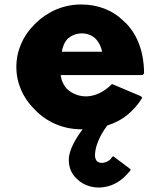

<svg xmlns="http://www.w3.org/2000/svg" viewBox="-20 -555 719 857"><path d="M459 5C499 -8 535 -27 566 -58L567 -59L574 -66C589 -81 603 -99 615 -119L608 -126L480 -180C405 -105 325 -116 280 -157C264 -174 253 -197 251 -220H616L623 -227C623 -325 592 -401 541 -453H540L533 -460C484 -509 418 -535 342 -535C263 -535 192 -503 140 -452L139 -451L132 -444C83 -395 53 -329 53 -256C53 -184 83 -118 132 -69L139 -62C190 -10 262 22 342 22H349C321 59 287 113 287 158C287 194 300 220 318 238L325 245C351 271 389 282 420 282C478 282 517 253 538 232L545 225C557 213 564 203 564 203L557 196L485 142L478 149C478 149 477 152 473 156C466 163 451 172 434 172C427 172 418 169 412 164C408 158 404 150 404 140C404 81 446 22 459 5ZM256 -324C259 -344 267 -366 282 -382C298 -396 319 -406 346 -406C370 -406 391 -397 407 -382C421 -367 431 -348 436 -324Z"/></svg>

Font: Hussar Woodtype
Style: Blk
Weight: 900
Foundry: Cannot Into Space Fonts
Version: Version 1.07